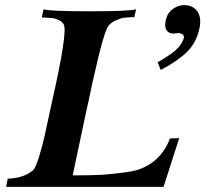

<svg xmlns="http://www.w3.org/2000/svg" viewBox="-20 -729 801 749"><path d="M679 -190 618 0H4L10 -32Q74 -34 110 -66Q119 -75 132 -116.5Q145 -158 154.5 -201Q164 -244 173.5 -289Q183 -334 184 -337Q244 -603 229 -633Q223 -644 210.5 -650Q198 -656 190 -657.5Q182 -659 163 -660Q144 -661 143 -661L150 -693Q168 -685 329 -685Q490 -685 511 -693L504 -662H493Q482 -661 479 -661Q476 -661 465.5 -660Q455 -659 449.5 -656.5Q444 -654 435.5 -651Q427 -648 419.5 -643Q412 -638 406 -632Q390 -616 363 -503Q336 -390 326 -337Q323 -326 307.5 -252.5Q292 -179 277.5 -111Q263 -43 264 -45Q267 -45 284 -45Q301 -45 328.5 -45.5Q356 -46 376 -47Q478 -55 516 -66Q608 -96 643 -189ZM758 -618Q746 -562 709 -526Q672 -490 607 -456L595 -486Q642 -513 664.5 -532.5Q687 -552 696 -577Q702 -595 682 -599Q677 -601 665.5 -599Q654 -597 644 -600Q616 -611 628 -655Q634 -680 655 -694.5Q676 -709 698 -709Q733 -709 750 -684.5Q767 -660 758 -618Z"/></svg>

Font: GFS Artemisia
Style: Bold Italic
Weight: 700
Italic angle: -12°
Designer: Designed by Takis Katsoulidis and George D. Matthiopoulos.
Foundry: Designed by Takis Katsoulidis and George D. Matthiopoulos.
Version: Version 1.0